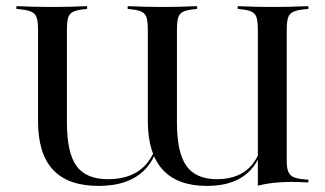

<svg xmlns="http://www.w3.org/2000/svg" viewBox="-20 -591 1052 622"><path d="M299.2 11.3Q200.8 11.3 152 -40.7Q103.2 -92.7 103.2 -198.4V-492.7Q103.2 -519.4 99.2 -532.7Q95.2 -546 83.5 -552Q71.8 -558.1 49.2 -560.5L33.1 -562.1V-571Q44.4 -571 60.5 -570.2Q76.6 -569.4 97.2 -569Q117.7 -568.5 140.3 -568.5H150H158.9Q181.5 -568.5 200.8 -569Q220.2 -569.4 235.9 -570.2Q251.6 -571 262.1 -571V-562.1L247.6 -560.5Q226.6 -558.1 215.3 -552Q204 -546 200.4 -532.7Q196.8 -519.4 196.8 -492.7V-194.4Q196.8 -96 227.8 -53.2Q258.9 -10.5 329.8 -10.5Q413.7 -10.5 456.5 -62.5Q499.2 -114.5 502.4 -215.3L504.8 -206.5Q501.6 -96.8 450.4 -42.7Q399.2 11.3 299.2 11.3ZM650.8 11.3Q554.8 11.3 506.9 -41.5Q458.9 -94.4 458.9 -198.4V-492.7Q458.9 -519.4 455.2 -532.7Q451.6 -546 440.7 -552Q429.8 -558.1 408.1 -560.5L393.5 -562.1V-571Q404.8 -571 420.2 -570.2Q435.5 -569.4 455.2 -569Q475 -568.5 497.6 -568.5H506.5H514.5Q537.9 -568.5 557.3 -569Q576.6 -569.4 592.3 -570.2Q608.1 -571 618.5 -571V-562.1L604 -560.5Q582.3 -558.1 571.4 -552Q560.5 -546 556.9 -532.7Q553.2 -519.4 553.2 -492.7V-194.4Q553.2 -96.8 583.9 -53.6Q614.5 -10.5 683.1 -10.5Q760.5 -10.5 799.6 -61.3Q838.7 -112.1 842.7 -212.9L844.4 -208.1Q841.9 -96.8 794 -42.7Q746 11.3 650.8 11.3ZM815.3 0V-492.7Q815.3 -519.4 811.7 -532.7Q808.1 -546 797.2 -552Q786.3 -558.1 764.5 -560.5L750 -562.1V-571Q760.5 -571 776.2 -570.2Q791.9 -569.4 811.7 -569Q831.5 -568.5 853.2 -568.5H862.9H871.8Q895.2 -568.5 915.3 -569Q935.5 -569.4 951.6 -570.2Q967.7 -571 979 -571V-562.1L962.9 -560.5Q940.3 -558.1 928.6 -552Q916.9 -546 912.9 -532.7Q908.9 -519.4 908.9 -492.7V-67.7Q908.9 -47.6 913.7 -35.5Q918.5 -23.4 930.2 -17.7Q941.9 -12.1 961.3 -10.5L979 -8.9V0Q962.1 -0.8 948 -1.2Q933.9 -1.6 921.8 -1.6Q891.9 -1.6 866.5 1.2Q841.1 4 815.3 10.5V-51.6Z"/></svg>

Font: Playfair 144pt SemiCondensed Medium
Style: Regular
Weight: 500
Width: 4
Designer: Claus Eggers Sørensen
Foundry: Claus Eggers Sørensen
Version: Version 2.203